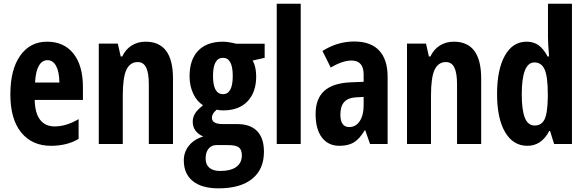

<svg xmlns="http://www.w3.org/2000/svg" viewBox="-20 -780 3172 1040"><path d="M255.9 9.8Q153.8 9.8 94.7 -62.5Q36.1 -134.8 36.1 -269Q36.1 -403.3 89.6 -478.8Q143.1 -554.2 234.9 -554.2Q326.7 -554.2 377.9 -489.5Q429.2 -424.8 429.2 -308.1V-238.8H168Q169.4 -167 197.3 -131.1Q225.1 -95.2 275.9 -95.2Q338.9 -95.2 405.8 -134.8V-27.8Q343.3 9.8 255.9 9.8ZM169.9 -333H301.8Q300.8 -392.1 283.7 -423.1Q266.6 -454.1 237.3 -454.1Q208 -454.1 190.4 -423.6Q172.9 -393.1 169.9 -333Z M769 -554.2Q917 -554.2 917 -355V0H786.1V-324.2Q786.1 -384.3 771.7 -414.1Q757.3 -443.8 726.1 -443.8Q684.6 -443.8 664.8 -402.3Q645 -360.8 645 -261.2V0H515.1V-543.9H618.2L633.8 -474.1H642.1Q659.7 -512.2 692.6 -533.2Q725.6 -554.2 769 -554.2Z M1187 -107.9H1265.6Q1335.4 -107.9 1372.6 -70.1Q1409.7 -32.2 1409.7 42Q1409.7 137.2 1345.9 188.7Q1282.2 240.2 1163.6 240.2Q1073.2 240.2 1024.4 200.9Q975.6 161.6 975.6 88.9Q975.6 43.5 1003.4 9Q1031.2 -25.4 1080.6 -41Q1054.7 -51.3 1039.3 -71.8Q1023.9 -92.3 1023.9 -120.8Q1023.9 -149.4 1042.5 -174.3Q1051.8 -186.5 1079.6 -210Q1046.4 -230.5 1026.6 -272.7Q1006.8 -314.9 1006.8 -367.2Q1006.8 -457 1053.7 -505.6Q1100.6 -554.2 1188 -554.2Q1203.6 -554.2 1226.1 -550.3Q1248.5 -546.4 1258.8 -543H1413.6V-466.8L1348.6 -452.1Q1367.7 -418 1367.7 -366.2Q1367.7 -280.3 1320.8 -231.2Q1273.9 -182.1 1189.9 -182.1Q1166.5 -182.1 1153.8 -186Q1145.5 -178.2 1141.1 -173.6Q1136.7 -168.9 1132.3 -160.2Q1127.9 -151.4 1127.9 -142.1Q1127.9 -107.9 1187 -107.9ZM1188 -466.8Q1133.8 -466.8 1133.8 -368.4Q1133.8 -270 1188 -270Q1240.7 -270 1240.7 -368.4Q1240.7 -466.8 1188 -466.8ZM1214.8 5.9H1151.9Q1125.5 5.9 1109.6 25.6Q1093.8 45.4 1093.8 78.4Q1093.8 111.3 1114 128.7Q1134.3 146 1171.9 146Q1230 146 1260 124Q1290 102.1 1290 62Q1290 31.2 1274.2 18.6Q1258.3 5.9 1214.8 5.9Z M1608.9 0H1479V-759.8H1608.9Z M1726.6 -503.9Q1807.6 -555.2 1898.2 -555.2Q1988.8 -555.2 2034.2 -505.9Q2079.6 -456.5 2079.6 -365.2V0H1984.4L1958.5 -74.2H1955.6Q1927.2 -26.9 1896.5 -8.5Q1865.7 9.8 1818.4 9.8Q1758.3 9.8 1723.9 -34.9Q1689.5 -79.6 1689.5 -162.4Q1689.5 -245.1 1736.1 -287.4Q1782.7 -329.6 1877.4 -334L1949.7 -336.9V-376Q1949.7 -452.1 1883.8 -452.1Q1835.4 -452.1 1771.5 -414.1ZM1823.7 -159.2Q1823.7 -91.8 1871.6 -91.8Q1907.2 -91.8 1928.5 -123.8Q1949.7 -155.8 1949.7 -209V-254.9L1909.7 -252.9Q1865.2 -250.5 1844.5 -227.5Q1823.7 -204.6 1823.7 -159.2Z M2438.5 -554.2Q2586.4 -554.2 2586.4 -355V0H2455.6V-324.2Q2455.6 -384.3 2441.2 -414.1Q2426.8 -443.8 2395.5 -443.8Q2354 -443.8 2334.2 -402.3Q2314.5 -360.8 2314.5 -261.2V0H2184.6V-543.9H2287.6L2303.2 -474.1H2311.5Q2329.1 -512.2 2362.1 -533.2Q2395 -554.2 2438.5 -554.2Z M3078.1 0H2981.4L2959.5 -70.8H2955.1Q2913.6 9.8 2836.4 9.8Q2759.3 9.8 2715.8 -64.5Q2672.4 -138.7 2672.4 -271Q2672.4 -403.3 2714.8 -478.8Q2757.3 -554.2 2832 -554.2Q2869.6 -554.2 2896.5 -535.6Q2923.3 -517.1 2946.3 -474.1H2954.1Q2948.2 -547.9 2948.2 -578.1V-759.8H3078.1ZM2947.3 -270Q2947.3 -363.8 2930.4 -402.8Q2913.6 -441.9 2875 -441.9Q2806.2 -441.9 2806.2 -269Q2806.2 -183.6 2823 -141.8Q2839.8 -100.1 2876.2 -100.1Q2912.6 -100.1 2929.2 -132.6Q2945.8 -165 2947.3 -252.9Z"/></svg>

Font: Open Sans Hebrew Condensed
Style: Bold
Weight: 700
Width: 3
Foundry: Ascender Corporation, Yanek Iontef
Version: Version 2.001;PS 002.001;hotconv 1.0.70;makeotf.lib2.5.58329